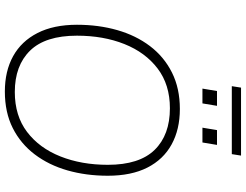

<svg xmlns="http://www.w3.org/2000/svg" viewBox="-131 -874 1013 791"><g transform="rotate(90 375.5 -478.5)"><path d="M357 8Q273 8 211.5 -26Q150 -60 116 -126.5Q82 -193 82 -289Q82 -378 104 -455Q126 -532 170 -590Q214 -648 279 -680.5Q344 -713 429 -713Q513 -713 575 -679Q637 -645 670.5 -579Q704 -513 704 -416Q704 -327 682 -250Q660 -173 616 -115Q572 -57 507.5 -24.5Q443 8 357 8ZM359 -33Q457 -33 523.5 -83.5Q590 -134 624.5 -221Q659 -308 659 -416Q659 -546 597.5 -609Q536 -672 426 -672Q329 -672 262.5 -621.5Q196 -571 161.5 -484.5Q127 -398 127 -289Q127 -159 188.5 -96Q250 -33 359 -33ZM335 -927 341 -965H621L615 -927ZM345 -806 355 -866H416L406 -806ZM506 -806 516 -866H577L567 -806Z"/></g></svg>

Font: Nunito Sans 12pt ExtraLight
Style: Italic
Weight: 200
Italic angle: -9°
Designer: Vernon Adams
Foundry: Vernon Adams
Version: Version 3.101;gftools[0.9.27]